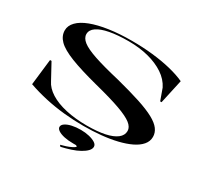

<svg xmlns="http://www.w3.org/2000/svg" viewBox="-193 -965 1503 1446"><g transform="rotate(30 559.0 -242.5)"><path d="M564 15Q479 15 394 6.5Q309 -2 228 -20Q147 -38 73 -64L99 -289H112L185 -155Q208 -107 263.5 -72Q319 -37 401.5 -18.5Q484 0 585 0Q677 0 740.5 -13.5Q804 -27 838 -53.5Q872 -80 872 -118Q872 -151 836.5 -179Q801 -207 719 -236.5Q637 -266 495 -302Q340 -342 250 -377.5Q160 -413 121.5 -451.5Q83 -490 83 -539Q83 -580 116.5 -614.5Q150 -649 213 -673Q276 -697 364.5 -710Q453 -723 561 -723Q657 -723 743.5 -713.5Q830 -704 903.5 -686Q977 -668 1031 -643L985 -434H973L937 -534Q909 -590 851.5 -628.5Q794 -667 715 -687.5Q636 -708 542 -708Q447 -708 379 -695Q311 -682 274.5 -657Q238 -632 238 -596Q238 -562 273.5 -534Q309 -506 391.5 -478Q474 -450 615 -417Q740 -385 825.5 -357Q911 -329 962.5 -301Q1014 -273 1037 -242Q1060 -211 1060 -175Q1060 -136 1033.5 -105Q1007 -74 960 -51.5Q913 -29 850.5 -14Q788 1 715 8Q642 15 564 15ZM493 238 483 226Q506 220 529 212.5Q552 205 571 195.5Q590 186 600 177L590 168H561Q518 168 484.5 160.5Q451 153 431.5 140Q412 127 412 111Q412 93 433 79Q454 65 488 57.5Q522 50 563 50Q603 50 636.5 58Q670 66 691 79.5Q712 93 712 112Q712 131 694.5 149.5Q677 168 646.5 185Q616 202 576.5 215Q537 228 493 238Z"/></g></svg>

Font: Kalnia Expanded
Style: Regular
Weight: 400
Width: 7
Designer: Frida Medrano
Foundry: Frida Medrano
Version: Version 1.105